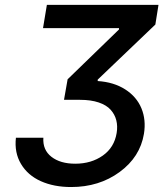

<svg xmlns="http://www.w3.org/2000/svg" viewBox="-20 -747 677 777"><path d="M44.4 -189.6H155.5Q152.3 -140.3 188.2 -112.4Q224.1 -84.5 284.4 -84.5Q349.4 -84.5 396 -117.4Q442.5 -150.2 452.1 -208.8Q456.7 -236.5 450.6 -260.3Q444.6 -284.1 427.7 -302.9Q410.9 -321.7 379.3 -332.4Q347.7 -343 304 -343H239L253.6 -426.1L461.6 -627.8V-633.2H154.1L169.7 -727.3H621.4L608.7 -647.7L375.4 -424.7V-419Q440.7 -414.8 486.9 -385.1Q533 -355.5 552.4 -308.6Q571.7 -261.7 562.5 -205.3Q546.9 -111.5 464 -50.8Q381 9.9 267.8 9.9Q198.2 9.9 145.2 -13.8Q92.3 -37.6 65 -83.5Q37.6 -129.3 44.4 -189.6Z"/></svg>

Font: Karasuma Gothic
Style: Medium Italic
Weight: 500
Italic angle: 9.39998°
Designer: Rasmus Andersson / Ryoko Nishizuka
Foundry: Genbu
Version: Version 1.00